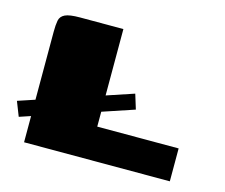

<svg xmlns="http://www.w3.org/2000/svg" viewBox="-93 -557 766 654"><g transform="rotate(15 289.5 -230.0)"><path d="M363 -258 379 -206 0 -79 -20 -130ZM267 -460V-116H554V0H40V-390Q40 -414 43 -429.5Q46 -445 61.5 -452.5Q77 -460 114 -460Z"/></g></svg>

Font: Genos Thin Black
Style: Regular
Weight: 900
Version: Version 1.010